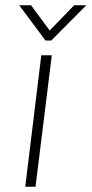

<svg xmlns="http://www.w3.org/2000/svg" viewBox="-20 -710 348 730"><path d="M153 -556 53 -690H98L169 -594L262 -690H308L175 -556ZM137 -500H177L115 0H76Z"/></svg>

Font: Haskoy ExtraLight
Style: Italic
Weight: 200
Designer: Ertekin Erdin
Foundry: Ertekin Erdin
Version: Version 2.000; ttfautohint (v1.8.4.7-5d5b)